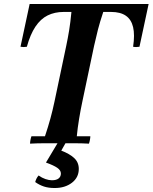

<svg xmlns="http://www.w3.org/2000/svg" viewBox="-20 -720 767 965"><path d="M131 2Q131 -5 133 -16Q135 -27 138 -35H206Q222 -83 233.5 -125Q245 -167 254 -210L313 -490Q321 -528 327.5 -567.5Q334 -607 339 -660H300Q255 -660 219.5 -642.5Q184 -625 158 -586Q132 -547 115 -485Q99 -482 83 -485L129 -700H727L681 -485Q664 -482 649 -485Q658 -545 649 -583.5Q640 -622 612.5 -641Q585 -660 538 -660H499Q482 -609 472.5 -572Q463 -535 453 -490L394 -210Q385 -168 377.5 -122.5Q370 -77 366 -35H434Q434 -28 432 -17Q430 -6 427 2Q393 0 353.5 0Q314 0 279 0Q245 0 205.5 0Q166 0 131 2ZM174 162Q191 174 208.5 180Q226 186 241 186Q263 186 274.5 177Q286 168 286 152Q286 136 268 123.5Q250 111 211 97L269 0H309L288 37Q330 53 353 74.5Q376 96 376 129Q376 172 341.5 198.5Q307 225 255 225Q224 225 201 217.5Q178 210 157 195Q159 187 163 178.5Q167 170 174 162Z"/></svg>

Font: Poltawski Nowy SemiBold
Style: Italic
Weight: 600
Italic angle: -12°
Version: Version 1.001;gftools[0.9.25]